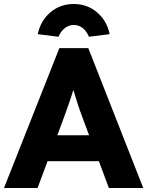

<svg xmlns="http://www.w3.org/2000/svg" viewBox="-20 -941 737 961"><path d="M0 0 277 -700H422L697 0H525L475 -134H218L168 0ZM300 -353 267 -264H426L392 -355Q381 -384 369 -420.5Q357 -457 347 -491Q337 -457 325 -423Q313 -389 300 -353ZM273 -757 169 -770Q183 -837 232 -879Q281 -921 349 -921Q417 -921 466 -879Q515 -837 529 -770L425 -757Q415 -783 395 -799.5Q375 -816 349 -816Q324 -816 303.5 -799.5Q283 -783 273 -757Z"/></svg>

Font: Readex Pro
Style: Bold
Weight: 700
Designer: Bonnie Shaver-Troup, Thomas Jockin
Foundry: Lexend
Version: Version 1.203; ttfautohint (v1.8.3)